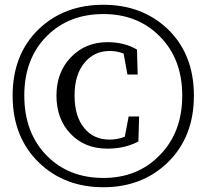

<svg xmlns="http://www.w3.org/2000/svg" viewBox="-20 -770 867 806"><path d="M414 16Q251 16 144 -87Q33 -194 33 -368.5Q33 -543 144 -649Q251 -750 413.5 -750Q576 -750 683 -649Q794 -543 794 -368.5Q794 -194 683 -87Q576 16 414 16ZM414 -23Q557 -23 649 -117Q745 -213 745 -368.5Q745 -524 649 -619Q557 -711 414 -711Q270 -711 178 -620Q82 -525 82 -369Q82 -211 178 -115Q270 -23 414 -23ZM431 -146Q336 -146 276.5 -208Q217 -270 217 -369Q217 -467 278 -530Q339 -593 431 -593Q502 -593 555 -562L558 -457H515L499 -545Q472 -556 441 -556Q376 -556 336 -508Q293 -458 293 -369.5Q293 -281 334 -232Q373 -184 440 -184Q473 -184 504 -196L520 -281H564L561 -176Q504 -146 431 -146Z"/></svg>

Font: GenRyuMin TW M
Style: Regular
Weight: 500
Version: Version 1.501;PS 1;hotconv 16.6.51;makeotf.lib2.5.65220